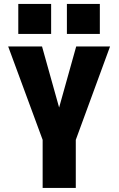

<svg xmlns="http://www.w3.org/2000/svg" viewBox="-20 -930 590 950"><path d="M191 0V-238L20.5 -700H188L272.5 -398L357 -700H524.5L355 -238V0ZM70.5 -910.5H233V-762H70.5ZM311 -910.5H474V-762H311Z"/></svg>

Font: Trispace SemiCondensed
Style: Bold
Weight: 700
Width: 4
Designer: Tyler Finck
Foundry: Etcetera Type Company
Version: Version 1.210; ttfautohint (v1.8.3)